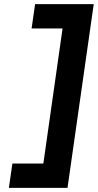

<svg xmlns="http://www.w3.org/2000/svg" viewBox="-20 -720 474 930"><path d="M23 190 40 72H190L283 -582H133L150 -700H434L307 190Z"/></svg>

Font: Lexend SemBd
Style: Italic
Weight: 600
Italic angle: -8.13011°
Designer: Bonnie Shaver-Troup, Thomas Jockin
Foundry: Lexend
Version: Version 1.007